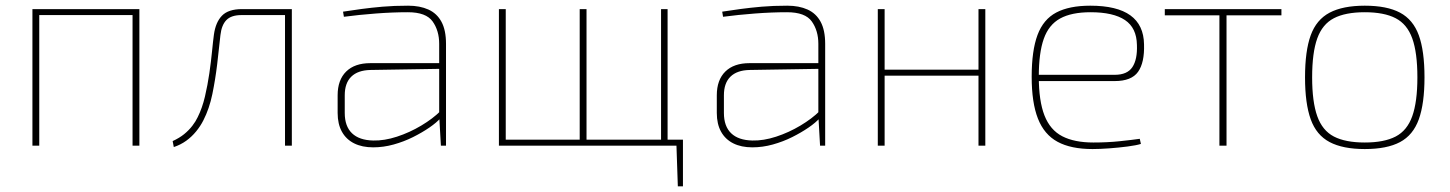

<svg xmlns="http://www.w3.org/2000/svg" viewBox="-20 -512 5098 675"><path d="M470 -480V0H446V-480ZM118 -480V0H94V-480ZM454 -480V-459H113V-480Z M993 -480V-459H829Q793 -459 776 -441.5Q759 -424 755 -389Q750 -340 743.5 -286Q737 -232 726.5 -181Q716 -130 695 -89Q685 -69 669.5 -50Q654 -31 634.5 -17Q615 -3 591 5L587 -16Q611 -27 627.5 -40.5Q644 -54 656 -69.5Q668 -85 675 -100Q691 -132 700.5 -172.5Q710 -213 716 -254.5Q722 -296 725.5 -332Q729 -368 732 -390Q738 -434 760.5 -457Q783 -480 831 -480ZM1006 -480V0H982V-480Z M1415 -492Q1456 -492 1486 -478.5Q1516 -465 1532 -435.5Q1548 -406 1548 -358V0H1530L1524 -106V-112V-358Q1524 -404 1501 -436.5Q1478 -469 1414 -469Q1360 -469 1301 -464.5Q1242 -460 1189 -453L1186 -471Q1218 -476 1251.5 -480.5Q1285 -485 1325 -488.5Q1365 -492 1415 -492ZM1528 -290 1527 -270 1282 -266Q1238 -265 1215 -242.5Q1192 -220 1192 -177V-115Q1192 -68 1217.5 -43.5Q1243 -19 1292 -18Q1331 -17 1375.5 -31.5Q1420 -46 1461 -70.5Q1502 -95 1529 -122V-97Q1515 -81 1489.5 -63.5Q1464 -46 1432 -30Q1400 -14 1364 -4Q1328 6 1292 6Q1253 6 1225 -8Q1197 -22 1182 -49Q1167 -76 1167 -115V-177Q1167 -231 1197 -260.5Q1227 -290 1282 -290Z M1758 -480V0H1734V-480ZM2381 -21V0H1752V-21ZM2042 -480V0H2018V-480ZM2327 -480V0H2304V-480ZM2381 -5V143H2363L2358 -5Z M2748 -492Q2789 -492 2819 -478.5Q2849 -465 2865 -435.5Q2881 -406 2881 -358V0H2863L2857 -106V-112V-358Q2857 -404 2834 -436.5Q2811 -469 2747 -469Q2693 -469 2634 -464.5Q2575 -460 2522 -453L2519 -471Q2551 -476 2584.5 -480.5Q2618 -485 2658 -488.5Q2698 -492 2748 -492ZM2861 -290 2860 -270 2615 -266Q2571 -265 2548 -242.5Q2525 -220 2525 -177V-115Q2525 -68 2550.5 -43.5Q2576 -19 2625 -18Q2664 -17 2708.5 -31.5Q2753 -46 2794 -70.5Q2835 -95 2862 -122V-97Q2848 -81 2822.5 -63.5Q2797 -46 2765 -30Q2733 -14 2697 -4Q2661 6 2625 6Q2586 6 2558 -8Q2530 -22 2515 -49Q2500 -76 2500 -115V-177Q2500 -231 2530 -260.5Q2560 -290 2615 -290Z M3090 -480V0H3066V-480ZM3429 -267V-246H3084V-267ZM3444 -480V0H3420V-480Z M3813 -492Q3907 -492 3954 -458Q4001 -424 4002 -356Q4004 -292 3981 -259.5Q3958 -227 3899 -227H3621V-249H3899Q3943 -249 3961 -276Q3979 -303 3977 -354Q3976 -414 3935 -441.5Q3894 -469 3814 -469Q3747 -469 3707 -447Q3667 -425 3649.5 -375.5Q3632 -326 3632 -243Q3632 -157 3652 -106Q3672 -55 3714.5 -33Q3757 -11 3824 -11Q3873 -11 3916 -15.5Q3959 -20 3987 -24L3991 -6Q3975 -1 3944.5 3Q3914 7 3880.5 9.5Q3847 12 3821 12Q3745 12 3698 -13.5Q3651 -39 3629 -95Q3607 -151 3607 -242Q3607 -334 3627.5 -389Q3648 -444 3693.5 -468Q3739 -492 3813 -492Z M4292 -480V0H4267V-480ZM4485 -480V-458H4075V-480Z M4778 -492Q4856 -492 4902 -467.5Q4948 -443 4968 -388Q4988 -333 4988 -240Q4988 -148 4968 -92.5Q4948 -37 4902 -12.5Q4856 12 4778 12Q4701 12 4654.5 -12.5Q4608 -37 4588 -92.5Q4568 -148 4568 -240Q4568 -333 4588 -388Q4608 -443 4654.5 -467.5Q4701 -492 4778 -492ZM4778 -469Q4710 -469 4669.5 -448Q4629 -427 4611 -377Q4593 -327 4593 -240Q4593 -154 4611 -103.5Q4629 -53 4669.5 -32Q4710 -11 4778 -11Q4846 -11 4886.5 -32Q4927 -53 4945 -103.5Q4963 -154 4963 -240Q4963 -327 4945 -377Q4927 -427 4886.5 -448Q4846 -469 4778 -469Z"/></svg>

Font: Exo 2 Thin
Style: Regular
Weight: 250
Designer: Natanael Gama
Foundry: Natanael Gama
Version: Version 2.010